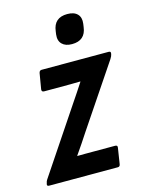

<svg xmlns="http://www.w3.org/2000/svg" viewBox="-118 -762 630 829"><g transform="rotate(-15 196.5 -348.0)"><path d="M-2.6 0Q-13.2 0 -10.8 -9.6L-9.8 -12.8Q-8.2 -22.2 -4 -27.7L188.7 -315.5Q203.5 -336.7 216.9 -357.4Q230.4 -378 243.8 -398.4V-399.8Q224.4 -399.4 207.1 -399.2Q189.8 -399 171.4 -399H82.2Q70.3 -399 71.6 -410.4L83.4 -480.4Q85.8 -491.7 95.2 -491.7H394.9Q405.5 -491.7 403.5 -482.2L403.1 -479.4Q401.9 -471.2 394.2 -459.3L208.1 -182.7Q193.7 -160.3 178.8 -138.4Q163.9 -116.5 148.1 -93.7V-92.3Q166.9 -92.7 183.7 -92.7Q200.4 -92.7 218.8 -92.7H317.1Q328.9 -92.7 326.5 -81.3L315.6 -11.4Q314.2 0 304.6 0ZM251.5 -564.7Q222.3 -564.7 207.2 -580Q192 -595.2 195.4 -623.2L197.4 -637.1Q204.6 -695.6 264.4 -695.6Q294.6 -695.6 309.4 -680.3Q324.3 -665.1 320.5 -637.1L318.5 -623.2Q311.3 -564.7 251.5 -564.7Z"/></g></svg>

Font: Sofia Sans Condensed
Style: Italic
Weight: 400
Italic angle: -9°
Designer: Botio Nikoltchev, Ani Petrova
Foundry: lettersoup
Version: Version 4.101